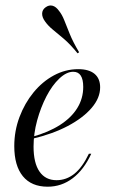

<svg xmlns="http://www.w3.org/2000/svg" viewBox="-20 -683 425 714"><path d="M157.3 11.3Q96.8 11.3 64.9 -27.8Q33.1 -66.9 33.1 -139.5Q33.1 -196 52.4 -247.6Q71.8 -299.2 104.8 -339.5Q137.9 -379.8 180.6 -402.8Q223.4 -425.8 271 -425.8Q310.5 -425.8 331.5 -408.5Q352.4 -391.1 352.4 -358.1Q352.4 -318.5 320.6 -281.5Q288.7 -244.4 232.3 -214.5Q175.8 -184.7 100 -166.9V-174.2Q160.5 -191.1 202.8 -218.1Q245.2 -245.2 267.3 -281Q289.5 -316.9 289.5 -359.7Q289.5 -387.9 280.2 -402Q271 -416.1 252.4 -416.1Q227.4 -416.1 200.8 -391.1Q174.2 -366.1 152.8 -325Q131.5 -283.9 118.1 -235.1Q104.8 -186.3 104.8 -137.9Q104.8 -76.6 127 -44.8Q149.2 -12.9 190.3 -12.9Q226.6 -12.9 256.5 -36.7Q286.3 -60.5 310.5 -111.3H319.4Q291.9 -51.6 250.4 -20.2Q208.9 11.3 157.3 11.3ZM268.5 -484.7Q241.1 -518.5 217.3 -538.7Q193.5 -558.9 176.2 -573Q158.9 -587.1 147.6 -603.2Q136.3 -618.5 136.7 -632.7Q137.1 -646.8 149.2 -655.6Q162.1 -665.3 175.4 -661.7Q188.7 -658.1 200 -641.9Q210.5 -629 219 -607.7Q227.4 -586.3 239.5 -556.5Q251.6 -526.6 274.2 -488.7Z"/></svg>

Font: Playfair 144pt Light
Style: Italic
Weight: 300
Italic angle: -15.6°
Designer: Claus Eggers Sørensen
Foundry: Claus Eggers Sørensen
Version: Version 2.001;gftools[0.9.30]